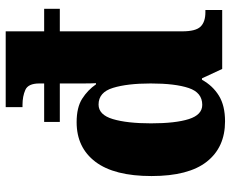

<svg xmlns="http://www.w3.org/2000/svg" viewBox="-88 -712 810 674"><g transform="rotate(-90 317.0 -375.0)"><path d="M228 10Q137 10 86.5 -54Q36 -118 36 -248Q36 -379 86 -445Q136 -511 225 -511Q277 -511 307.5 -491.5Q338 -472 358 -443H362Q361 -461 361 -489.5Q361 -518 361 -547V-570H226V-625H361V-642Q361 -681 338.5 -691Q316 -701 286 -701H278V-760H544V-625H623V-570H544V-140Q544 -93 560.5 -76Q577 -59 611 -59H619V0H412L379 -71H374Q353 -33 318 -11.5Q283 10 228 10ZM286 -70Q329 -70 345 -117.5Q361 -165 361 -251Q361 -333 345.5 -383.5Q330 -434 287 -434Q251 -434 236 -384Q221 -334 221 -250Q221 -164 236 -117Q251 -70 286 -70Z"/></g></svg>

Font: Noto Serif Hebrew SemiCondensed Black
Style: Regular
Weight: 900
Width: 4
Designer: Monotype Design Team
Foundry: Monotype Imaging Inc.
Version: Version 2.004; ttfautohint (v1.8.4.7-5d5b)